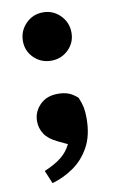

<svg xmlns="http://www.w3.org/2000/svg" viewBox="-79 -547 459 763"><g transform="rotate(-10 150.0 -165.5)"><path d="M70 172 48 119Q89 102 115.5 81.5Q142 61 157 30L119 12Q83 -5 67.5 -28.5Q52 -52 52 -81Q52 -118 79 -146Q106 -174 152 -174Q176 -174 194 -167.5Q212 -161 231 -144Q241 -120 244.5 -102.5Q248 -85 248 -59Q248 10 222.5 56.5Q197 103 156.5 131Q116 159 70 172ZM150 -308Q109 -308 80.5 -336Q52 -364 52 -404Q52 -445 80.5 -474Q109 -503 150 -503Q191 -503 219.5 -474Q248 -445 248 -404Q248 -364 219.5 -336Q191 -308 150 -308Z"/></g></svg>

Font: Source Serif 4 Black
Style: Regular
Weight: 900
Designer: Frank Grießhammer
Foundry: Adobe
Version: Version 4.005;hotconv 1.1.0;makeotfexe 2.6.0